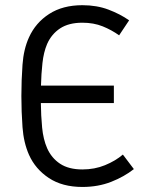

<svg xmlns="http://www.w3.org/2000/svg" viewBox="-20 -721 584 750"><path d="M301.8 -700.7Q358.4 -700.7 404.1 -683.3Q449.7 -666 484.4 -641.6L445.3 -583Q416 -604 380.9 -618.2Q345.7 -632.3 301.8 -632.3Q248.5 -632.3 214.8 -610.1Q181.2 -587.9 164.1 -549.3Q150.4 -517.1 145.8 -474.4Q141.1 -431.6 140.1 -386.7H424.8V-318.4H139.6Q140.1 -269.5 144.5 -223.1Q148.9 -176.8 164.1 -142.1Q181.2 -103.5 214.8 -81.3Q248.5 -59.1 301.8 -59.1Q349.6 -59.1 390.1 -75.7Q430.7 -92.3 460 -117.2L502.9 -60.5Q465.3 -30.8 414.3 -10.7Q363.3 9.3 301.8 9.3Q223.6 9.3 170.9 -25.6Q118.2 -60.5 93.3 -116.2Q72.3 -163.6 67.9 -224.4Q63.5 -285.2 63.5 -345.7Q63.5 -407.2 67.9 -468.3Q72.3 -529.3 93.3 -575.2Q119.1 -632.3 172.1 -666.5Q225.1 -700.7 301.8 -700.7Z"/></svg>

Font: Gidole
Style: Regular
Weight: 400
Version: Version 2.100; ttfautohint (v1.8.4.7-5d5b)